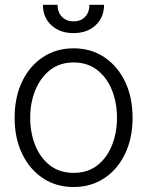

<svg xmlns="http://www.w3.org/2000/svg" viewBox="-20 -750 600 782"><path d="M279.8 11.7Q209 11.7 154.8 -24.2Q100.6 -60.1 70.1 -123.8Q39.6 -187.5 39.6 -270Q39.6 -354 70.1 -417.7Q100.6 -481.4 154.8 -517.3Q209 -553.2 279.8 -553.2Q350.6 -553.2 404.5 -517.3Q458.5 -481.4 489.3 -417.7Q520 -354 520 -270Q520 -187.5 489.5 -123.8Q459 -60.1 404.8 -24.2Q350.6 11.7 279.8 11.7ZM279.8 -45.9Q336.9 -45.9 376.2 -76.4Q415.5 -106.9 436 -158.2Q456.5 -209.5 456.5 -270Q456.5 -331.5 436 -382.8Q415.5 -434.1 376 -464.8Q336.4 -495.6 279.8 -495.6Q223.1 -495.6 183.8 -464.6Q144.5 -433.6 123.8 -382.6Q103 -331.5 103 -270Q103 -209.5 123.5 -158.2Q144 -106.9 183.6 -76.4Q223.1 -45.9 279.8 -45.9ZM279.3 -615.2Q223.6 -615.2 189.2 -647.2Q154.8 -679.2 154.8 -730.5H214.4Q214.4 -700.2 232.2 -681.6Q250 -663.1 279.3 -663.1Q309.1 -663.1 326.7 -681.6Q344.2 -700.2 344.2 -730.5H403.8Q403.8 -679.2 369.4 -647.2Q335 -615.2 279.3 -615.2Z"/></svg>

Font: Inter Tight Light
Style: Regular
Weight: 300
Designer: Rasmus Andersson
Foundry: rsms
Version: Version 3.004